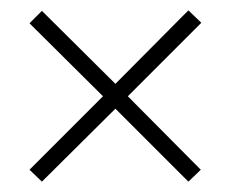

<svg xmlns="http://www.w3.org/2000/svg" viewBox="-20 -605 445 371"><path d="M37 -277 179 -419 37 -560 61 -584 203 -443 344 -585 369 -561 227 -419 368 -277 344 -254 203 -395 61 -254Z"/></svg>

Font: Noto Sans Telugu UI ExtraCondensed ExtraLight
Style: Regular
Weight: 200
Width: 2
Designer: Jelle Bosma - Monotype Design Team
Foundry: Monotype Imaging Inc.
Version: Version 2.005